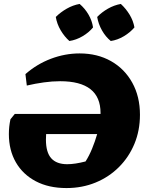

<svg xmlns="http://www.w3.org/2000/svg" viewBox="-20 -941 733 974"><path d="M317 13Q227 13 161.5 -21.5Q96 -56 60.5 -117.5Q25 -179 25 -261Q25 -299 33 -336L55 -363H490Q490 -366 490 -368Q490 -529 285 -529Q245 -529 202 -523Q159 -517 116 -507L109 -565Q167 -616 238.5 -643Q310 -670 384 -670Q474 -670 543 -631Q612 -592 651 -521.5Q690 -451 690 -359Q690 -279 662 -211.5Q634 -144 583.5 -93.5Q533 -43 465 -15Q397 13 317 13ZM213 -233Q213 -168 240 -138Q267 -108 321 -108Q360 -108 414 -122Q432 -150 447 -186.5Q462 -223 473 -261H214Q213 -246 213 -233ZM384 -921Q411 -898 429 -867Q447 -836 452 -802Q431 -776 398.5 -757Q366 -738 332 -733Q307 -755 288 -787Q269 -819 263 -855Q287 -879 318.5 -897Q350 -915 384 -921ZM593 -921Q619 -897 637.5 -866.5Q656 -836 662 -802Q640 -776 608 -757Q576 -738 542 -733Q516 -754 497.5 -786.5Q479 -819 473 -855Q496 -879 527.5 -897Q559 -915 593 -921Z"/></svg>

Font: Piazzolla SC ExtraBold
Style: Italic
Weight: 800
Italic angle: -11.3°
Designer: Juan Pablo del Peral
Foundry: Huerta Tipografica
Version: Version 1.330